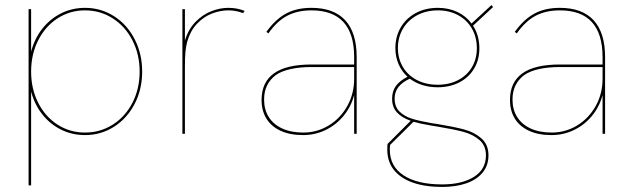

<svg xmlns="http://www.w3.org/2000/svg" viewBox="-20 -529 2499 759"><path d="M542 -246Q542 -175.5 512.2 -118.2Q482.5 -61 430.8 -28Q379 5 316 5Q265 5 221.5 -16.5Q178 -38 147.2 -77Q116.5 -116 103 -167V204H93V-493H103V-325Q116.5 -376.5 147.2 -415.5Q178 -454.5 221.5 -476.2Q265 -498 316 -498Q379 -498 430.8 -465Q482.5 -432 512.2 -374.2Q542 -316.5 542 -246ZM316 -5Q376.5 -5 426 -36.5Q475.5 -68 503.8 -123.2Q532 -178.5 532 -246Q532 -313.5 503.8 -369Q475.5 -424.5 426 -456.2Q376.5 -488 316 -488Q256 -488 207.2 -456.2Q158.5 -424.5 130.8 -369.2Q103 -314 103 -246Q103 -178 130.8 -123Q158.5 -68 207.2 -36.5Q256 -5 316 -5Z M701 -493H711V-368.5Q724 -412.5 752.2 -441.8Q780.5 -471 814.8 -484.5Q849 -498 883 -498Q917 -498 947 -486L941 -477Q912.5 -488 883 -488Q850 -488 817.2 -475.2Q784.5 -462.5 758.2 -434.5Q732 -406.5 720 -364Q715.5 -347.5 713.2 -325.5Q711 -303.5 711 -265V0H701Z M1380 -153Q1367.5 -106.5 1338 -70.8Q1308.5 -35 1267 -15Q1225.5 5 1178 5Q1126 5 1089.2 -12Q1052.5 -29 1033.2 -60.2Q1014 -91.5 1014 -134Q1014 -204 1063 -239Q1111.5 -274 1211 -274H1380V-303Q1380 -488 1211 -488Q1155.5 -488 1115 -466.5Q1074.5 -445 1041 -397L1033 -403Q1069 -453 1111 -475.5Q1153 -498 1211 -498Q1299.5 -498 1344.8 -448.8Q1390 -399.5 1390 -303V0H1380ZM1179 -5Q1233.5 -5 1279.5 -33Q1325.5 -61 1352.8 -109.8Q1380 -158.5 1380 -218V-264H1211Q1165.5 -264 1129 -256Q1092.5 -248 1070 -232Q1047.5 -215 1035.8 -191.2Q1024 -167.5 1024 -135Q1024 -95.5 1042.5 -66.2Q1061 -37 1095.8 -21Q1130.5 -5 1179 -5Z M1511 63Q1511 48 1512 40L1603.5 -51.5Q1568 -64 1549 -84.8Q1530 -105.5 1530 -139Q1530 -168 1544.8 -188.8Q1559.5 -209.5 1591 -225.5Q1568 -246.5 1555.5 -275.5Q1543 -304.5 1543 -339Q1543 -385 1564.5 -421.2Q1586 -457.5 1624.2 -477.8Q1662.5 -498 1711 -498Q1753 -498 1787.8 -481.8Q1822.5 -465.5 1844 -436L1923 -509L1929 -501L1850 -427.5Q1875 -388.5 1875 -338Q1875 -292.5 1854 -257.5Q1833 -222.5 1795.5 -203.2Q1758 -184 1710 -184Q1646 -184 1600 -218Q1569 -203.5 1554.5 -184.2Q1540 -165 1540 -139Q1540 -107.5 1558.8 -88.5Q1577.5 -69.5 1607.8 -60Q1638 -50.5 1687 -42L1707.5 -39Q1774.5 -28 1814.8 -17.2Q1855 -6.5 1883 18Q1911 42.5 1911 85Q1911 125 1887.8 153.2Q1864.5 181.5 1823.2 195.8Q1782 210 1728 210Q1660.5 210 1611.8 192.8Q1563 175.5 1537 142.5Q1511 109.5 1511 63ZM1728 200Q1806 200 1853.5 170.2Q1901 140.5 1901 85Q1901 46.5 1875 24.2Q1849 2 1811.2 -8Q1773.5 -18 1710 -28.5L1688 -32Q1638.5 -40.5 1614.5 -47.5L1522 44Q1521 51 1521 63Q1521 128.5 1575.5 164.2Q1630 200 1728 200ZM1710 -194Q1755.5 -194 1790.8 -212.2Q1826 -230.5 1845.5 -263.2Q1865 -296 1865 -338Q1865 -382 1845.5 -416Q1826 -450 1791 -469Q1756 -488 1711 -488Q1665.5 -488 1629.5 -469Q1593.5 -450 1573.2 -416Q1553 -382 1553 -339Q1553 -297 1572.8 -264Q1592.5 -231 1628.2 -212.5Q1664 -194 1710 -194Z M2362 -153Q2349.5 -106.5 2320 -70.8Q2290.5 -35 2249 -15Q2207.5 5 2160 5Q2108 5 2071.2 -12Q2034.5 -29 2015.2 -60.2Q1996 -91.5 1996 -134Q1996 -204 2045 -239Q2093.5 -274 2193 -274H2362V-303Q2362 -488 2193 -488Q2137.5 -488 2097 -466.5Q2056.5 -445 2023 -397L2015 -403Q2051 -453 2093 -475.5Q2135 -498 2193 -498Q2281.5 -498 2326.8 -448.8Q2372 -399.5 2372 -303V0H2362ZM2161 -5Q2215.5 -5 2261.5 -33Q2307.5 -61 2334.8 -109.8Q2362 -158.5 2362 -218V-264H2193Q2147.5 -264 2111 -256Q2074.5 -248 2052 -232Q2029.5 -215 2017.8 -191.2Q2006 -167.5 2006 -135Q2006 -95.5 2024.5 -66.2Q2043 -37 2077.8 -21Q2112.5 -5 2161 -5Z"/></svg>

Font: HK Grotesk Thin
Style: Regular
Weight: 100
Designer: Alfredo Marco Pradil
Foundry: Hanken Design Co.
Version: Version 3.001